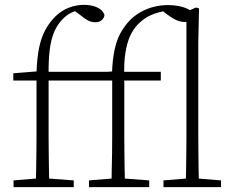

<svg xmlns="http://www.w3.org/2000/svg" viewBox="-20 -774 968 794"><path d="M36 0V-28L146 -37H164L285 -28V0ZM128 0Q129 -35 129.5 -70.5Q130 -106 130.5 -141.5Q131 -177 131 -212V-441H35V-471L149 -480L130 -468L131 -474Q133 -533 141.5 -575.5Q150 -618 167 -649.5Q184 -681 209 -706Q235 -731 265.5 -742.5Q296 -754 327 -754Q359 -754 382.5 -743Q406 -732 412 -712Q411 -700 401 -691Q391 -682 374 -682Q358 -682 343 -690Q328 -698 309 -714L283 -733L286 -738H309L313 -733Q292 -730 274 -721Q256 -712 240 -696Q218 -674 204.5 -643Q191 -612 185.5 -567Q180 -522 181 -455V-212Q181 -177 181.5 -141.5Q182 -106 182.5 -70.5Q183 -35 184 0ZM156 -441V-477H463V-441ZM348 0V-28L459 -37H477L597 -28V0ZM441 0Q441 -35 442 -70.5Q443 -106 443.5 -141.5Q444 -177 444 -212V-441H348V-471L462 -480L443 -468Q445 -528 454 -569Q463 -610 479 -638.5Q495 -667 517 -690Q537 -710 561.5 -724Q586 -738 615 -745.5Q644 -753 674 -753Q713 -753 743.5 -742.5Q774 -732 780 -712Q779 -701 769.5 -692Q760 -683 744 -683Q726 -683 707 -692Q688 -701 666 -718L650 -731L652 -740H665L671 -730Q632 -724 603 -711Q574 -698 549 -672Q530 -652 517.5 -624Q505 -596 498.5 -555Q492 -514 494 -456V-212Q494 -177 494.5 -141.5Q495 -106 495.5 -70.5Q496 -35 497 0ZM469 -441V-477H645V-441ZM656 0V-28L767 -37H783L894 -28V0ZM748 0Q749 -29 749.5 -65.5Q750 -102 750.5 -140.5Q751 -179 751 -212V-726L791 -743L803 -739L800 -599V-212Q800 -179 800.5 -140.5Q801 -102 801.5 -65.5Q802 -29 803 0Z"/></svg>

Font: Source Serif 4 18pt Light
Style: Regular
Weight: 300
Designer: Frank Grießhammer
Foundry: Adobe Systems Incorporated
Version: Version 4.004;hotconv 1.0.116;makeotfexe 2.5.65601